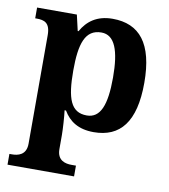

<svg xmlns="http://www.w3.org/2000/svg" viewBox="-87 -619 818 932"><g transform="rotate(10 322.5 -153.0)"><path d="M13 240H341V187H319C290 187 248 179 248 122V53C248 24 244 -39 240 -68H247C276 -19 321 12 397 12C527 12 598 -73 598 -266C598 -460 526 -546 393 -546C316 -546 269 -510 240 -458H236L218 -536H22V-483H29C67 -483 96 -474 96 -413V122C96 179 54 187 25 187H13ZM350 -62C271 -62 248 -128 248 -266C248 -398 271 -471 351 -471C417 -471 444 -398 444 -265C444 -129 417 -62 350 -62Z"/></g></svg>

Font: Noto Nastaliq Urdu
Style: Bold
Weight: 700
Designer: Monotype Design Team (Patrick Giasson: type design, Kamal Mansour: OpenType code, Glenda Bellarosa). Updated by Simon Co
Foundry: Monotype Imaging Inc., Simon Cozens
Version: Version 3.009